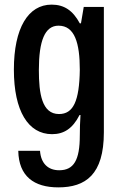

<svg xmlns="http://www.w3.org/2000/svg" viewBox="-20 -570 531 830"><path d="M232 240C350 240 429 185 429 2V-540H342L330 -469H325C295 -525 257 -550 203 -550C102 -550 40 -449 40 -269C40 -90 102 10 205 10C256 10 294 -14 324 -73H328C326 -42 325 -14 325 16C325 122 299 166 236 166C188 166 157 137 153 82H59C61 192 127 240 232 240ZM235 -77C161 -77 148 -166 148 -267C148 -394 174 -459 233 -459C303 -459 325 -384 325 -268C323 -133 297 -77 235 -77Z"/></svg>

Font: Kathrein 67 Medium Condensed
Style: Regular
Weight: 500
Width: 3
Designer: Lazydogs Typefoundry, based on Open Sans by Ascender Corporation
Foundry: Lazydogs Typefoundry
Version: Version 1.003;PS 001.003;hotconv 1.0.88;makeotf.lib2.5.64775